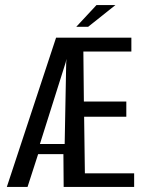

<svg xmlns="http://www.w3.org/2000/svg" viewBox="-20 -740 574 760"><path d="M7 0 202 -591H500V-536H310L312 -338H480V-278H313L316 -54H511V0H232L231 -130H131L89 0ZM138 -170H236L242 -491L243 -507L240 -493ZM282 -634 362 -720H437L329 -634Z"/></svg>

Font: Alumni Sans Medium
Style: Regular
Weight: 500
Designer: Robert E. Leuschke
Foundry: Robert E. Leuschke
Version: Version 1.018